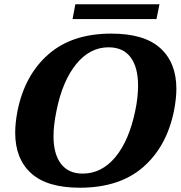

<svg xmlns="http://www.w3.org/2000/svg" viewBox="-20 -867 844 897"><path d="M332 -847H725L711 -778H319ZM51 -247Q51 -293 62 -350Q96 -517 206.5 -613.5Q317 -710 500 -710Q654 -710 729 -642Q804 -574 804 -452Q804 -407 793 -350Q759 -182 648.5 -86Q538 10 353 10Q200 10 125.5 -57.5Q51 -125 51 -247ZM612 -350Q625 -412 625 -467Q625 -553 590 -599.5Q555 -646 487 -646Q400 -646 336 -567.5Q272 -489 244 -350Q230 -282 230 -231Q230 -147 265 -101.5Q300 -56 366 -56Q455 -56 519 -133Q583 -210 612 -350Z"/></svg>

Font: Taviraj
Style: Bold Italic
Weight: 700
Italic angle: -12°
Designer: Katatrad Team
Foundry: CadsonDemak
Version: Version 1.001